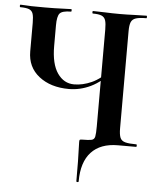

<svg xmlns="http://www.w3.org/2000/svg" viewBox="-56 -673 749 912"><g transform="rotate(5 318.5 -217.0)"><path d="M342 187Q342 126 341.5 91.5Q341 57 340 37Q339 17 339 0Q339 -8 340.9 -10Q342.9 -12 352 -12Q384 -12 397.1 -15Q410.3 -18 413.1 -32.5Q416 -47 416 -81V-542Q416 -571 411.3 -586Q406.5 -601 392.8 -607Q379 -613 351 -613Q348 -613 348 -619Q348 -625 350.5 -625Q377 -625 409 -623.5Q441 -622 478 -622Q514.2 -622 547.1 -623.5Q580 -625 606 -625Q608 -625 608 -619Q608 -613 606 -613Q572.9 -613 556 -607.5Q539 -602 533 -587.5Q527 -573 527 -544V-81Q527 -52 533 -37Q539 -22 557.2 -17Q575.5 -12 611 -12Q613 -12 613 -6Q613 0 611 0H524Q441 0 397 47.5Q353 95 353 187Q353 191 347.5 191Q342 191 342 187ZM268 -246Q181 -246 125.5 -289.5Q70 -333 70 -408V-544Q70 -573 65.3 -587.5Q60.5 -602 46.6 -607.5Q32.8 -613 5 -613Q2 -613 2 -619Q2 -625 5 -625Q18 -625 27.5 -624Q37 -623 56.5 -622.5Q76 -622 119 -622Q172 -622 200 -623.5Q228 -625 247 -625Q249 -625 249 -619Q249 -613 247 -613Q205 -613 193 -599Q181 -585 181 -542V-443Q181 -358 211.5 -314Q242 -270 291 -270Q332 -270 374.5 -289Q417 -308 465 -359L474 -352Q422 -294 371.7 -270Q321.3 -246 268 -246Z"/></g></svg>

Font: Cormorant Light
Style: Regular
Weight: 300
Designer: Christian Thalmann (Catharsis Fonts)
Foundry: Catharsis Fonts
Version: Version 4.000